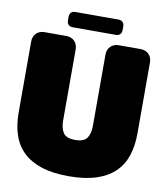

<svg xmlns="http://www.w3.org/2000/svg" viewBox="-91 -905 854 990"><g transform="rotate(10 336.0 -410.0)"><path d="M25 -268Q25 -204 42 -152.5Q59 -101 96 -65Q133 -29 192 -9.5Q251 10 336 10Q420 10 479.5 -9.5Q539 -29 576 -65Q613 -101 630 -152.5Q647 -204 647 -268V-640Q647 -667 630.5 -683.5Q614 -700 587 -700H474Q447 -700 430.5 -683.5Q414 -667 414 -640V-268Q414 -227 398 -203.5Q382 -180 336 -180Q290 -180 274 -203.5Q258 -227 258 -268V-640Q258 -667 241.5 -683.5Q225 -700 198 -700H85Q58 -700 41.5 -683.5Q25 -667 25 -640ZM223 -830Q209 -830 201 -822Q193 -814 193 -800V-780Q193 -766 201 -758Q209 -750 223 -750H449Q463 -750 471 -758Q479 -766 479 -780V-800Q479 -814 471 -822Q463 -830 449 -830Z"/></g></svg>

Font: Bolota
Style: Bold
Weight: 240
Designer: Gabriel Pang
Version: Version 1.000